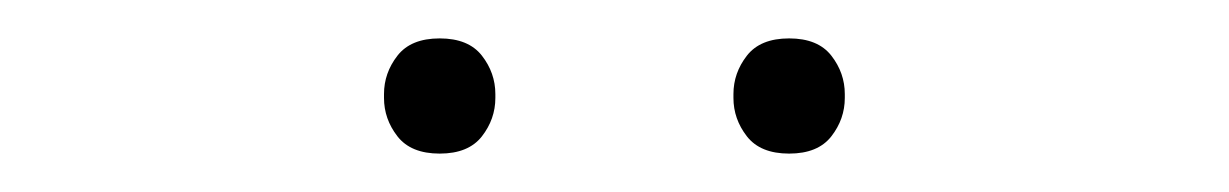

<svg xmlns="http://www.w3.org/2000/svg" viewBox="-20 -717 640 100"><path d="M209 -637Q194 -637 187 -646Q180 -655 180 -666V-668Q180 -679 187 -688Q194 -697 209 -697Q224 -697 231 -688Q238 -679 238 -668V-666Q238 -655 231 -646Q224 -637 209 -637ZM391 -637Q376 -637 369 -646Q362 -655 362 -666V-668Q362 -679 369 -688Q376 -697 391 -697Q406 -697 413 -688Q420 -679 420 -668V-666Q420 -655 413 -646Q406 -637 391 -637Z"/></svg>

Font: IBM Plex Serif ExtLt
Style: Regular
Weight: 200
Designer: Mike Abbink, Paul van der Laan, Pieter van Rosmalen
Foundry: Bold Monday
Version: Version 3.001